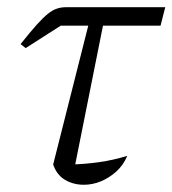

<svg xmlns="http://www.w3.org/2000/svg" viewBox="-20 -506 477 531"><path d="M184 -31 174 -51Q215 -52 254 -57.5Q293 -63 332 -75Q321 -49 301.5 -31.5Q282 -14 259 -4.5Q236 5 212 5Q183 5 160 -8.5Q137 -22 127 -51L237 -486H275ZM51 -373 37 -384Q63 -417 81 -437Q99 -457 112 -467.5Q125 -478 137 -482Q149 -486 161 -486H437L424 -435H148Z"/></svg>

Font: Piazzolla 8pt ExtraLight
Style: Italic
Weight: 250
Italic angle: -11.3°
Designer: Juan Pablo del Peral
Foundry: Huerta Tipografica
Version: Version 2.001